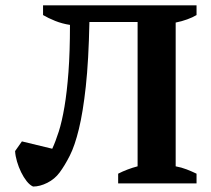

<svg xmlns="http://www.w3.org/2000/svg" viewBox="-20 -682 785 714"><path d="M240.2 -589.4Q211.4 -593.8 185.3 -604.2Q159.2 -614.7 140.1 -626V-662.1H710.9V-626Q696.3 -617.2 676 -609.9Q655.8 -602.5 633.3 -598.1V-63.5Q654.8 -59.6 674.3 -52Q693.8 -44.4 710.9 -36.1V0H419.4V-36.1Q435.5 -44.4 454.1 -51.5Q472.7 -58.6 491.7 -63.5V-600.1H312.5Q309.6 -456.5 299.1 -360.6Q288.6 -264.6 273.4 -202.4Q258.3 -140.1 239.7 -103.5Q221.2 -66.9 201.7 -40.5Q183.6 -16.1 156 -2.2Q128.4 11.7 103 11.7Q90.8 6.3 79.3 -8.1Q67.9 -22.5 58.6 -41.5Q49.3 -60.5 43.2 -81.3Q37.1 -102.1 36.1 -120.1L61.5 -156.2L174.3 -128.9Q186.5 -155.3 198.5 -192.6Q210.4 -230 219.7 -284.7Q229 -339.4 234.6 -414.1Q240.2 -488.8 240.2 -589.4Z"/></svg>

Font: PT Astra Serif
Style: Bold
Weight: 700
Designer: A.Korolkova, I. Chaeva
Foundry: ParaType Ltd
Version: Version 1.002